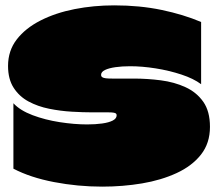

<svg xmlns="http://www.w3.org/2000/svg" viewBox="-20 -668 813 716"><path d="M10 -422Q10 -479 42.5 -521Q75 -563 131 -591.5Q187 -620 258 -634Q329 -648 406 -648Q501 -648 582.5 -631Q664 -614 730 -586V-354Q702 -375 656.5 -390Q611 -405 560.5 -413Q510 -421 465 -421Q435 -421 410.5 -417.5Q386 -414 371.5 -407Q357 -400 357 -389Q357 -383 361.5 -380Q366 -377 375 -376Q384 -375 398 -375Q421 -375 439 -375Q457 -375 479 -375Q529 -375 579.5 -368.5Q630 -362 671.5 -343Q713 -324 738 -288.5Q763 -253 763 -195Q763 -134 729.5 -91.5Q696 -49 638.5 -22.5Q581 4 509.5 16Q438 28 361 28Q270 28 181.5 11Q93 -6 30 -39V-283Q55 -256 101.5 -238.5Q148 -221 202.5 -212.5Q257 -204 305 -204Q336 -204 361 -207.5Q386 -211 400.5 -218.5Q415 -226 415 -238Q415 -243 412 -245Q409 -247 402.5 -248Q396 -249 385 -249Q370 -249 354 -249Q338 -249 325 -249Q290 -249 247.5 -251.5Q205 -254 163 -262.5Q121 -271 86.5 -289.5Q52 -308 31 -340.5Q10 -373 10 -422Z"/></svg>

Font: Climate Crisis
Style: Regular
Weight: 400
Version: Version 1.003